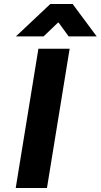

<svg xmlns="http://www.w3.org/2000/svg" viewBox="-20 -945 506 965"><path d="M173 -700H330L216 0H59ZM233 -925H345L466 -762H325L275 -831H271L199 -762H60Z"/></svg>

Font: Be Vietnam ExtraBold
Style: Italic
Weight: 800
Italic angle: -9.778°
Designer: Gabriel Lam
Foundry: TypeRant
Version: Version 3.000